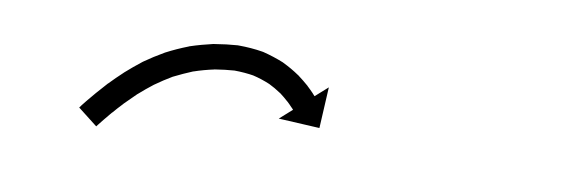

<svg xmlns="http://www.w3.org/2000/svg" viewBox="-24 -327 450 151"><g transform="rotate(5 201.0 -251.5)"><path d="M41.1 -229.8C40.6 -229.3 40.1 -228.8 39.7 -228.3L54.3 -214.7C54.7 -215.2 55.2 -215.7 55.6 -216.1L55.6 -216.1L55.6 -216.1C56.9 -217.5 58.2 -218.9 59.5 -220.2C59.5 -220.2 59.5 -220.2 59.5 -220.2C59.5 -220.2 59.5 -220.2 59.5 -220.2C61.6 -222.3 63.6 -224.4 65.7 -226.5C65.7 -226.5 65.7 -226.4 65.7 -226.4C65.7 -226.4 65.7 -226.4 65.7 -226.4C68.4 -229 71.2 -231.7 74.1 -234.2C74.1 -234.2 74 -234.2 74 -234.2C74 -234.1 73.9 -234.1 73.9 -234.1C77.4 -237.1 80.9 -240 84.5 -242.9C84.5 -242.9 84.4 -242.8 84.4 -242.8C84.3 -242.7 84.3 -242.7 84.3 -242.7C88.4 -245.7 92.6 -248.7 96.9 -251.4C96.9 -251.4 96.8 -251.4 96.7 -251.3C96.7 -251.3 96.6 -251.2 96.6 -251.2C101.3 -254 106.2 -256.6 111.2 -259C111.2 -259 111.1 -258.9 111 -258.9C110.9 -258.8 110.8 -258.8 110.8 -258.8C116.1 -260.9 121.5 -262.8 126.9 -264.5C126.9 -264.5 126.8 -264.4 126.7 -264.4C126.6 -264.4 126.4 -264.3 126.4 -264.3C132 -265.7 137.6 -266.7 143.3 -267.4C143.3 -267.4 143.2 -267.4 143.1 -267.4C142.9 -267.4 142.8 -267.4 142.8 -267.4C148.4 -267.8 154 -268 159.5 -267.9C159.5 -267.9 159.4 -267.9 159.2 -267.9C159 -267.9 158.8 -267.9 158.8 -267.9C164.1 -267.4 169.4 -266.5 174.5 -265.2C174.5 -265.2 174.3 -265.3 174.1 -265.3C173.9 -265.4 173.7 -265.4 173.7 -265.4C178.3 -263.9 182.7 -262 186.9 -259.8C186.9 -259.8 186.8 -259.9 186.6 -260C186.5 -260.1 186.3 -260.2 186.3 -260.2C189.8 -258.1 193.1 -255.8 196.3 -253.2C196.3 -253.2 196.2 -253.3 196.1 -253.4C196 -253.5 195.9 -253.6 195.9 -253.6C198.2 -251.5 200.4 -249.4 202.5 -247.1C202.5 -247.1 202.5 -247.2 202.4 -247.3C202.4 -247.3 202.3 -247.4 202.3 -247.4C203.6 -245.9 204.9 -244.4 206.1 -242.8C206.1 -242.8 206.1 -242.9 206.1 -242.9C206.1 -242.9 206 -243 206 -243C206.5 -242.4 206.9 -241.8 207.4 -241.2L196.8 -233.3L229.3 -228.7L233.9 -261.2L223.3 -253.3C222.9 -253.9 222.4 -254.5 221.9 -255.1C221.9 -255.1 221.9 -255.2 221.8 -255.2C221.8 -255.2 221.8 -255.3 221.8 -255.3C220.4 -257.1 218.8 -258.9 217.3 -260.6C217.3 -260.6 217.3 -260.7 217.2 -260.7C217.1 -260.8 217.1 -260.9 217.1 -260.9C214.6 -263.5 211.9 -266.1 209.2 -268.5C209.2 -268.5 209.1 -268.6 209 -268.7C208.9 -268.8 208.8 -268.8 208.8 -268.8C205 -271.9 201 -274.7 196.8 -277.2C196.8 -277.2 196.7 -277.3 196.5 -277.4C196.4 -277.5 196.2 -277.6 196.2 -277.6C191.1 -280.2 185.7 -282.5 180.2 -284.4C180.2 -284.4 180 -284.4 179.8 -284.5C179.6 -284.5 179.5 -284.6 179.5 -284.6C173.3 -286.2 167 -287.2 160.7 -287.8C160.7 -287.8 160.5 -287.8 160.3 -287.8C160.2 -287.9 160 -287.9 160 -287.9C153.7 -288 147.5 -287.8 141.2 -287.3C141.2 -287.3 141.1 -287.3 141 -287.3C140.9 -287.3 140.7 -287.3 140.7 -287.3C134.4 -286.4 128.1 -285.3 121.8 -283.8C121.8 -283.8 121.7 -283.8 121.5 -283.7C121.4 -283.7 121.3 -283.6 121.3 -283.6C115.1 -281.8 109.1 -279.7 103.1 -277.2C103.1 -277.2 103 -277.2 102.9 -277.1C102.8 -277.1 102.7 -277 102.7 -277C97.1 -274.4 91.7 -271.6 86.4 -268.5C86.4 -268.5 86.4 -268.4 86.3 -268.4C86.2 -268.3 86.1 -268.3 86.1 -268.3C81.4 -265.2 76.8 -262.1 72.3 -258.7C72.3 -258.7 72.2 -258.7 72.2 -258.6C72.1 -258.6 72.1 -258.5 72.1 -258.5C68.2 -255.5 64.5 -252.4 60.8 -249.2C60.8 -249.2 60.8 -249.2 60.7 -249.1C60.7 -249.1 60.6 -249.1 60.6 -249.1C57.6 -246.3 54.7 -243.6 51.8 -240.8C51.8 -240.8 51.8 -240.7 51.7 -240.7C51.7 -240.7 51.7 -240.7 51.7 -240.7C49.5 -238.5 47.3 -236.4 45.2 -234.2C45.2 -234.2 45.2 -234.1 45.2 -234.1C45.1 -234.1 45.1 -234.1 45.1 -234.1C43.8 -232.7 42.4 -231.3 41.1 -229.9L41.1 -229.8Z"/></g></svg>

Font: FRB American Cursive Just Arrows Medium
Style: Italic
Weight: 500
Italic angle: -25°
Version: Version 2.0;Modular Font Editor K font №1